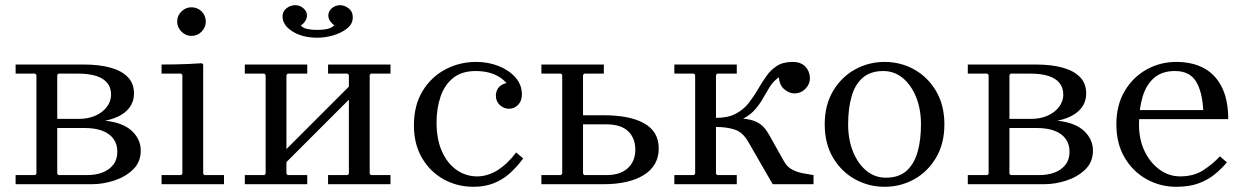

<svg xmlns="http://www.w3.org/2000/svg" viewBox="-20 -708 4781 738"><path d="M384 -244Q452 -237 486.5 -205Q521 -173 521 -129Q521 -85 491.5 -56.5Q462 -28 419 -14Q376 0 334 0H40V-35H115L120 -40V-420L115 -425H40V-460H302Q361 -460 404.5 -448Q448 -436 471.5 -411.5Q495 -387 495 -349Q495 -309 466.5 -282Q438 -255 384 -244ZM200 -420V-251H282Q319 -251 347 -263.5Q375 -276 391 -297.5Q407 -319 407 -344Q407 -371 392.5 -389Q378 -407 350 -416Q322 -425 282 -425H205ZM314 -35Q348 -35 374 -45Q400 -55 415.5 -75Q431 -95 431 -125Q431 -154 416 -174.5Q401 -195 373 -205.5Q345 -216 305 -216H200V-40L205 -35Z M601 0V-35H676L681 -40V-420L676 -425H601V-460Q627 -460 652.5 -460.5Q678 -461 704 -462Q730 -463 756 -465L761 -460V-40L766 -35H841V0ZM716 -570Q694 -570 677.5 -586.5Q661 -603 661 -625Q661 -648 677.5 -664Q694 -680 716 -680Q739 -680 755 -664Q771 -648 771 -625Q771 -603 755 -586.5Q739 -570 716 -570Z M1081 -40 1086 -35H1161V0H921V-35H996L1001 -40V-420L996 -425H921V-460H1161V-425H1086L1081 -420ZM1401 -40 1406 -35H1481V0H1241V-35H1316L1321 -40V-420L1316 -425H1241V-460H1481V-425H1406L1401 -420ZM1321 -325 1081 -85V-135L1321 -375ZM1066 -645Q1066 -664 1081 -676Q1096 -688 1115 -688Q1133 -688 1146.5 -676Q1160 -664 1160 -648Q1160 -637 1152.5 -626Q1145 -615 1136 -610Q1145 -600 1161.5 -596.5Q1178 -593 1200 -593Q1222 -593 1239 -597Q1256 -601 1265 -611Q1258 -615 1250 -625.5Q1242 -636 1242 -648Q1242 -665 1255.5 -676.5Q1269 -688 1288 -688Q1304 -688 1320 -676Q1336 -664 1336 -641Q1336 -616 1314 -598.5Q1292 -581 1260.5 -572Q1229 -563 1200 -563Q1143 -563 1104.5 -587Q1066 -611 1066 -645Z M1800 10Q1737 10 1685 -19Q1633 -48 1602 -101Q1571 -154 1571 -226Q1571 -303 1604 -357.5Q1637 -412 1691.5 -441Q1746 -470 1810 -470Q1857 -470 1897 -454Q1937 -438 1961.5 -410Q1986 -382 1986 -345Q1986 -320 1971.5 -305Q1957 -290 1936 -290Q1917 -290 1901.5 -304Q1886 -318 1886 -340Q1886 -356 1895 -369.5Q1904 -383 1927 -389Q1906 -412 1876.5 -423.5Q1847 -435 1809 -435Q1755 -435 1722 -408.5Q1689 -382 1673.5 -337Q1658 -292 1658 -237Q1658 -172 1679 -125.5Q1700 -79 1735.5 -54.5Q1771 -30 1814 -30Q1854 -30 1892 -53.5Q1930 -77 1964 -122L1991 -99Q1966 -65 1938 -40.5Q1910 -16 1876 -3Q1842 10 1800 10Z M2061 0V-35H2136L2141 -40V-420L2136 -425H2061V-460H2301V-425H2226L2221 -420V-265H2301Q2349 -265 2388 -257.5Q2427 -250 2455 -234.5Q2483 -219 2497.5 -195Q2512 -171 2512 -137Q2512 -104 2497.5 -78.5Q2483 -53 2455 -35.5Q2427 -18 2388 -9Q2349 0 2301 0ZM2226 -35H2311Q2364 -35 2393 -61.5Q2422 -88 2422 -133Q2422 -177 2394.5 -203.5Q2367 -230 2311 -230H2221V-40Z M2732 -40 2737 -35H2812V0H2572V-35H2647L2652 -40V-420L2647 -425H2572V-460H2812V-425H2737L2732 -420ZM2950 0 2856 -163Q2835 -200 2804 -210Q2773 -220 2732 -220V-255H2762Q2816 -255 2848.5 -250.5Q2881 -246 2901.5 -231.5Q2922 -217 2939 -185L2994 -87Q3005 -67 3024.5 -56.5Q3044 -46 3066 -42Q3088 -38 3107 -35V0ZM3027 -470Q3058 -470 3075 -452.5Q3092 -435 3093 -410Q3094 -386 3076.5 -367.5Q3059 -349 3033 -349Q3014 -349 2995 -364.5Q2976 -380 2974 -411Q2952 -396 2938 -373Q2924 -350 2910 -325.5Q2896 -301 2875 -279.5Q2854 -258 2820.5 -244.5Q2787 -231 2732 -231V-255Q2778 -255 2807.5 -270.5Q2837 -286 2856.5 -310.5Q2876 -335 2892 -362.5Q2908 -390 2925 -414.5Q2942 -439 2966 -454.5Q2990 -470 3027 -470Z M3380 -470Q3442 -470 3494 -441Q3546 -412 3578 -358Q3610 -304 3610 -230Q3610 -156 3578 -102Q3546 -48 3494 -19Q3442 10 3380 10Q3319 10 3266.5 -19Q3214 -48 3182 -102Q3150 -156 3150 -230Q3150 -304 3182 -358Q3214 -412 3266.5 -441Q3319 -470 3380 -470ZM3385 -25Q3435 -25 3464.5 -51.5Q3494 -78 3507 -124Q3520 -170 3520 -230Q3520 -289 3501 -335.5Q3482 -382 3449.5 -408.5Q3417 -435 3375 -435Q3326 -435 3296 -409Q3266 -383 3253 -336.5Q3240 -290 3240 -230Q3240 -171 3259 -124.5Q3278 -78 3310.5 -51.5Q3343 -25 3385 -25Z M4044 -244Q4112 -237 4146.5 -205Q4181 -173 4181 -129Q4181 -85 4151.5 -56.5Q4122 -28 4079 -14Q4036 0 3994 0H3700V-35H3775L3780 -40V-420L3775 -425H3700V-460H3962Q4021 -460 4064.5 -448Q4108 -436 4131.5 -411.5Q4155 -387 4155 -349Q4155 -309 4126.5 -282Q4098 -255 4044 -244ZM3860 -420V-251H3942Q3979 -251 4007 -263.5Q4035 -276 4051 -297.5Q4067 -319 4067 -344Q4067 -371 4052.5 -389Q4038 -407 4010 -416Q3982 -425 3942 -425H3865ZM3974 -35Q4008 -35 4034 -45Q4060 -55 4075.5 -75Q4091 -95 4091 -125Q4091 -154 4076 -174.5Q4061 -195 4033 -205.5Q4005 -216 3965 -216H3860V-40L3865 -35Z M4501 10Q4440 10 4387.5 -19Q4335 -48 4303 -102Q4271 -156 4271 -230Q4271 -304 4303 -358Q4335 -412 4387.5 -441Q4440 -470 4501 -470Q4563 -470 4607.5 -446Q4652 -422 4676.5 -373Q4701 -324 4701 -250H4351V-285H4605Q4601 -357 4576.5 -396Q4552 -435 4496 -435Q4447 -435 4416.5 -409Q4386 -383 4372 -336.5Q4358 -290 4358 -230Q4358 -171 4380 -126Q4402 -81 4438 -55.5Q4474 -30 4516 -30Q4569 -30 4605.5 -54Q4642 -78 4669 -107L4696 -84Q4675 -59 4648.5 -37.5Q4622 -16 4586.5 -3Q4551 10 4501 10Z"/></svg>

Font: Brygada 1918
Style: Regular
Weight: 400
Designer: Mateusz Machalski | Borys Kosmynka | Przemek Hoffer
Foundry: NIEPODLEGLA 2018
Version: Version 3.006